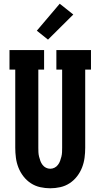

<svg xmlns="http://www.w3.org/2000/svg" viewBox="-20 -1004 540 1032"><path d="M250 8Q223 8 196 2Q169 -4 146 -19Q123 -34 106 -56Q89 -78 79 -103.5Q69 -129 65.5 -156Q62 -183 62 -210V-630H31V-735H217V-630H186V-210Q186 -198 186.5 -186Q187 -174 190 -162Q193 -150 197 -139Q201 -128 208.5 -118Q216 -108 227 -102.5Q238 -97 250 -97Q262 -97 273 -102.5Q284 -108 291.5 -118Q299 -128 303 -139Q307 -150 310 -162Q313 -174 313.5 -186Q314 -198 314 -210V-630H283V-735H469V-630H438V-210Q438 -183 434.5 -156Q431 -129 421 -103.5Q411 -78 394 -56Q377 -34 354 -19Q331 -4 304 2Q277 8 250 8ZM238 -791 178 -839 301 -984 374 -926Z"/></svg>

Font: Iosevka Curly Slab Extrabold
Style: Regular
Weight: 800
Monospace: yes
Designer: Belleve Invis
Foundry: Belleve Invis
Version: Version 22.1.2; ttfautohint (v1.8.4)